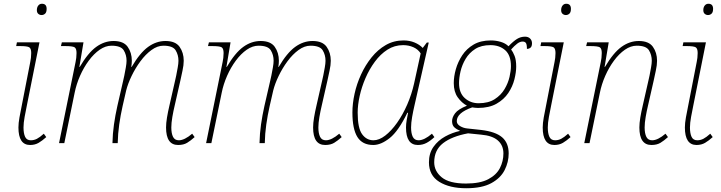

<svg xmlns="http://www.w3.org/2000/svg" viewBox="-20 -761 3834 1021"><path d="M201 -681Q191 -681 183.5 -687.5Q176 -694 176 -707Q176 -722 183.5 -731.5Q191 -741 203 -741Q228 -741 228 -714Q228 -696 220 -688.5Q212 -681 201 -681ZM140 10Q78 10 78 -83Q78 -106 83.5 -136.5Q89 -167 96 -201L141 -432Q143 -441 144.5 -453.5Q146 -466 146 -479Q146 -503 135.5 -509.5Q125 -516 87 -516H66L70 -536H190L123 -201Q117 -172 111 -139.5Q105 -107 105 -83Q105 -52 113.5 -33.5Q122 -15 144 -15Q161 -15 176.5 -23Q192 -31 213 -50L226 -32Q205 -13 185.5 -1.5Q166 10 140 10Z M927 10Q863 10 863 -83Q863 -106 868 -136Q873 -166 881 -200L911 -332Q913 -339 917 -359Q921 -379 925 -401.5Q929 -424 929 -438Q929 -469 914 -493.5Q899 -518 849 -518Q817 -518 785.5 -495Q754 -472 727 -435.5Q700 -399 680 -357.5Q660 -316 651 -280L632 -197Q621 -148 614 -99Q607 -50 606 0H578Q579 -50 586 -99Q593 -148 604 -197L635 -332Q637 -339 641 -359Q645 -379 649 -401.5Q653 -424 653 -438Q653 -469 638 -493.5Q623 -518 573 -518Q541 -518 510 -496.5Q479 -475 452 -438.5Q425 -402 405.5 -357.5Q386 -313 377 -268L322 0H294L382 -432Q384 -441 385.5 -453.5Q387 -466 387 -479Q387 -503 376.5 -509.5Q366 -516 326 -516H304L309 -536H424L402 -405H404Q448 -480 491.5 -511.5Q535 -543 584 -543Q637 -543 659 -512Q681 -481 681 -438Q681 -423 678 -405H680Q724 -480 767.5 -511.5Q811 -543 860 -543Q913 -543 935 -512Q957 -481 957 -438Q957 -415 950.5 -385.5Q944 -356 939 -332L909 -200Q902 -171 896.5 -139Q891 -107 891 -83Q891 -52 900 -33.5Q909 -15 931 -15Q961 -15 1002 -50L1015 -32Q994 -13 975 -1.5Q956 10 927 10Z M1709 10Q1645 10 1645 -83Q1645 -106 1650 -136Q1655 -166 1663 -200L1693 -332Q1695 -339 1699 -359Q1703 -379 1707 -401.5Q1711 -424 1711 -438Q1711 -469 1696 -493.5Q1681 -518 1631 -518Q1599 -518 1567.5 -495Q1536 -472 1509 -435.5Q1482 -399 1462 -357.5Q1442 -316 1433 -280L1414 -197Q1403 -148 1396 -99Q1389 -50 1388 0H1360Q1361 -50 1368 -99Q1375 -148 1386 -197L1417 -332Q1419 -339 1423 -359Q1427 -379 1431 -401.5Q1435 -424 1435 -438Q1435 -469 1420 -493.5Q1405 -518 1355 -518Q1323 -518 1292 -496.5Q1261 -475 1234 -438.5Q1207 -402 1187.5 -357.5Q1168 -313 1159 -268L1104 0H1076L1164 -432Q1166 -441 1167.5 -453.5Q1169 -466 1169 -479Q1169 -503 1158.5 -509.5Q1148 -516 1108 -516H1086L1091 -536H1206L1184 -405H1186Q1230 -480 1273.5 -511.5Q1317 -543 1366 -543Q1419 -543 1441 -512Q1463 -481 1463 -438Q1463 -423 1460 -405H1462Q1506 -480 1549.5 -511.5Q1593 -543 1642 -543Q1695 -543 1717 -512Q1739 -481 1739 -438Q1739 -415 1732.5 -385.5Q1726 -356 1721 -332L1691 -200Q1684 -171 1678.5 -139Q1673 -107 1673 -83Q1673 -52 1682 -33.5Q1691 -15 1713 -15Q1743 -15 1784 -50L1797 -32Q1776 -13 1757 -1.5Q1738 10 1709 10Z M1965 10Q1907 10 1880.5 -32.5Q1854 -75 1854 -163Q1854 -210 1865.5 -262.5Q1877 -315 1900 -365Q1923 -415 1956 -456Q1989 -497 2031.5 -521.5Q2074 -546 2126 -546Q2158 -546 2184.5 -535Q2211 -524 2228 -506L2250 -535H2260L2184 -200Q2177 -170 2171.5 -138.5Q2166 -107 2166 -83Q2166 -52 2175 -33.5Q2184 -15 2206 -15Q2236 -15 2277 -50L2290 -32Q2270 -13 2249 -1.5Q2228 10 2202 10Q2139 10 2139 -83Q2139 -101 2142.5 -121.5Q2146 -142 2150 -161H2146Q2099 -64 2052.5 -27Q2006 10 1965 10ZM1966 -15Q1996 -15 2028.5 -40Q2061 -65 2091.5 -108Q2122 -151 2145.5 -205Q2169 -259 2182 -317L2217 -477Q2203 -499 2178 -510Q2153 -521 2124 -521Q2078 -521 2040.5 -497Q2003 -473 1973.5 -433Q1944 -393 1923.5 -345.5Q1903 -298 1892.5 -250Q1882 -202 1882 -162Q1882 -80 1905.5 -47.5Q1929 -15 1966 -15Z M2459 240Q2371 240 2316 206Q2261 172 2261 102Q2261 54 2285 20Q2309 -14 2347 -35Q2385 -56 2427 -65Q2408 -73 2396 -84Q2384 -95 2384 -117Q2384 -137 2400 -158.5Q2416 -180 2463 -199Q2435 -214 2414 -243.5Q2393 -273 2393 -319Q2393 -354 2404 -393Q2415 -432 2438 -467Q2461 -502 2498.5 -524Q2536 -546 2590 -546Q2617 -546 2642.5 -538.5Q2668 -531 2684 -515Q2710 -542 2729.5 -554Q2749 -566 2772 -566Q2789 -566 2799 -556Q2809 -546 2809 -531Q2809 -514 2801 -507.5Q2793 -501 2782 -501Q2782 -525 2776.5 -532.5Q2771 -540 2759 -540Q2745 -540 2730.5 -529Q2716 -518 2698 -498Q2708 -485 2716.5 -463.5Q2725 -442 2725 -407Q2725 -377 2715.5 -339Q2706 -301 2683 -266.5Q2660 -232 2620.5 -209.5Q2581 -187 2522 -187Q2515 -187 2506 -188Q2497 -189 2491 -190Q2409 -161 2409 -117Q2409 -101 2426.5 -90.5Q2444 -80 2464 -78L2538 -70Q2615 -61 2650 -31Q2685 -1 2685 55Q2685 101 2663.5 143.5Q2642 186 2592.5 213Q2543 240 2459 240ZM2525 -212Q2577 -212 2610.5 -233.5Q2644 -255 2663 -287Q2682 -319 2689.5 -352Q2697 -385 2697 -409Q2697 -467 2666.5 -494Q2636 -521 2588 -521Q2539 -521 2507 -500.5Q2475 -480 2456 -448Q2437 -416 2429 -381.5Q2421 -347 2421 -319Q2421 -267 2451.5 -239.5Q2482 -212 2525 -212ZM2458 215Q2533 215 2576.5 192Q2620 169 2638.5 132.5Q2657 96 2657 55Q2657 12 2627.5 -14Q2598 -40 2538 -45L2469 -52Q2383 -36 2336 0.5Q2289 37 2289 102Q2289 149 2329 182Q2369 215 2458 215Z M2989 -681Q2979 -681 2971.5 -687.5Q2964 -694 2964 -707Q2964 -722 2971.5 -731.5Q2979 -741 2991 -741Q3016 -741 3016 -714Q3016 -696 3008 -688.5Q3000 -681 2989 -681ZM2928 10Q2866 10 2866 -83Q2866 -106 2871.5 -136.5Q2877 -167 2884 -201L2929 -432Q2931 -441 2932.5 -453.5Q2934 -466 2934 -479Q2934 -503 2923.5 -509.5Q2913 -516 2875 -516H2854L2858 -536H2978L2911 -201Q2905 -172 2899 -139.5Q2893 -107 2893 -83Q2893 -52 2901.5 -33.5Q2910 -15 2932 -15Q2949 -15 2964.5 -23Q2980 -31 3001 -50L3014 -32Q2993 -13 2973.5 -1.5Q2954 10 2928 10Z M3444 10Q3380 10 3380 -83Q3380 -106 3385 -136Q3390 -166 3398 -200L3428 -332Q3430 -339 3434 -359Q3438 -379 3442 -401.5Q3446 -424 3446 -438Q3446 -469 3431 -493.5Q3416 -518 3366 -518Q3334 -518 3303 -496.5Q3272 -475 3245 -438.5Q3218 -402 3198.5 -357.5Q3179 -313 3170 -268L3115 0H3087L3175 -432Q3177 -441 3178.5 -453.5Q3180 -466 3180 -479Q3180 -503 3169.5 -509.5Q3159 -516 3119 -516H3097L3102 -536H3217L3195 -405H3197Q3241 -480 3284.5 -511.5Q3328 -543 3377 -543Q3430 -543 3452 -512Q3474 -481 3474 -438Q3474 -415 3467.5 -385.5Q3461 -356 3456 -332L3426 -200Q3419 -171 3413.5 -139Q3408 -107 3408 -83Q3408 -52 3417 -33.5Q3426 -15 3448 -15Q3478 -15 3519 -50L3532 -32Q3511 -13 3492 -1.5Q3473 10 3444 10Z M3745 -681Q3735 -681 3727.5 -687.5Q3720 -694 3720 -707Q3720 -722 3727.5 -731.5Q3735 -741 3747 -741Q3772 -741 3772 -714Q3772 -696 3764 -688.5Q3756 -681 3745 -681ZM3684 10Q3622 10 3622 -83Q3622 -106 3627.5 -136.5Q3633 -167 3640 -201L3685 -432Q3687 -441 3688.5 -453.5Q3690 -466 3690 -479Q3690 -503 3679.5 -509.5Q3669 -516 3631 -516H3610L3614 -536H3734L3667 -201Q3661 -172 3655 -139.5Q3649 -107 3649 -83Q3649 -52 3657.5 -33.5Q3666 -15 3688 -15Q3705 -15 3720.5 -23Q3736 -31 3757 -50L3770 -32Q3749 -13 3729.5 -1.5Q3710 10 3684 10Z"/></svg>

Font: Noto Serif Thin
Style: Italic
Weight: 100
Italic angle: -12°
Designer: Monotype Design Team
Foundry: Monotype Imaging Inc.
Version: Version 2.014; ttfautohint (v1.8.4.7-5d5b)